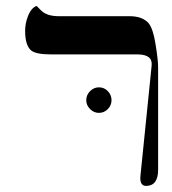

<svg xmlns="http://www.w3.org/2000/svg" viewBox="-20 -610 570 638"><path d="M505.4 -387.2V-45.9Q505.4 7.3 465.8 7.8Q442.9 7.8 446.8 -26.9L483.9 -392.1Q487.8 -428.7 438 -429.2H149.9Q100.6 -429.2 84 -441.9Q63.5 -458.5 63.5 -507.8Q63.5 -531.7 72.3 -554.7Q83.5 -584 101.6 -590.3L118.2 -573.7Q137.2 -556.2 175.3 -556.2H410.2Q453.1 -556.2 473.6 -533.2Q488.8 -514.2 496.6 -464.8Q505.4 -411.1 505.4 -387.2ZM350.6 -276.9Q350.6 -260.3 338.4 -247.6Q326.2 -234.9 308.6 -234.9Q292 -234.9 279.3 -247.6Q266.6 -260.3 266.6 -276.9Q266.6 -294.4 279.3 -307.1Q292 -319.8 308.6 -319.8Q326.2 -319.8 338.4 -307.1Q350.6 -294.4 350.6 -276.9Z"/></svg>

Font: Accordance
Style: Regular
Weight: 400
Version: Version 1.1 (build May 11, 2018) Miklal Software Solutions, 